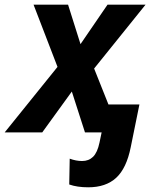

<svg xmlns="http://www.w3.org/2000/svg" viewBox="-66 -564 649 818"><path d="M229 222 231 112Q258 122 284 122Q312 122 330.5 104Q349 86 358 43L367 0H296L240 -174L114 0H-46L179 -279L77 -544H224L277 -376L392 -544H554L335 -272L396 -119H528L491 63Q473 153 429 193.5Q385 234 310 234Q263 234 229 222Z"/></svg>

Font: Noto Sans Display
Style: Bold Italic
Weight: 700
Italic angle: -12°
Designer: Monotype Design team
Foundry: Monotype Imaging Inc.
Version: Version 1.000